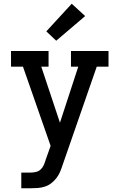

<svg xmlns="http://www.w3.org/2000/svg" viewBox="-20 -803 640 1028"><path d="M94 205V121H144Q159 121 173 117.5Q187 114 197.5 104.5Q208 95 214 81.5Q220 68 224 55V54Q224 54 224 54Q224 54 224 54L251 -22L103 -446H39V-530H240V-446H201L301 -146L399 -446H360V-530H561V-446H498L315 81Q309 100 301.5 117.5Q294 135 282 150.5Q270 166 254.5 178Q239 190 220.5 196Q202 202 183 203.5Q164 205 144 205ZM281 -585 228 -635 364 -783 436 -717Z"/></svg>

Font: Iosevka Slab Medium Extended
Style: Regular
Weight: 500
Width: 7
Monospace: yes
Designer: Belleve Invis
Foundry: Belleve Invis
Version: Version 11.1.1; ttfautohint (v1.8.3)